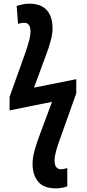

<svg xmlns="http://www.w3.org/2000/svg" viewBox="-20 -785 471 1045"><path d="M284.2 240.2Q217.8 240.2 187.5 203.6Q157.2 167 157.2 105Q157.2 74.2 168.2 33.9Q179.2 -6.3 192.9 -42L263.2 -231L32.2 -184.1V-257.8L119.1 -501Q130.4 -533.2 138.2 -563Q146 -592.8 146 -612.8Q146 -637.7 137.2 -649.4Q128.4 -661.1 111.8 -661.1Q103 -661.1 94.2 -659.2Q85.4 -657.2 78.1 -654.8L70.8 -752Q83 -757.3 102.8 -761.2Q122.6 -765.1 139.2 -765.1Q183.6 -765.1 211.7 -748.5Q239.7 -731.9 252.9 -701.4Q266.1 -670.9 266.1 -628.9Q266.1 -599.1 254.9 -559.1Q243.7 -519 230 -483.9L165 -308.1L395 -354V-276.9L305.2 -24.9Q293 7.8 284.9 37.8Q276.9 67.9 276.9 87.9Q276.9 112.8 286.1 124.5Q295.4 136.2 312 136.2Q320.3 136.2 329.1 134Q337.9 131.8 346.2 129.9V229Q334 233.9 317.4 237.1Q300.8 240.2 284.2 240.2Z"/></svg>

Font: Open Sans Condensed
Style: Italic
Weight: 400
Width: 3
Italic angle: -12°
Designer: Monotype Design Team
Foundry: Monotype Imaging Inc.
Version: Version 3.000